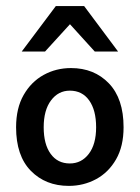

<svg xmlns="http://www.w3.org/2000/svg" viewBox="-20 -606 462 635"><path d="M207.5 8.8Q130.9 8.8 82 -41Q33.2 -90.8 33.2 -185.1Q33.2 -248 58.1 -291.7Q83 -335.4 124.3 -358.2Q165.5 -380.9 214.8 -380.9Q291.5 -380.9 340.1 -330.3Q388.7 -279.8 388.7 -185.1Q388.7 -122.1 363.8 -78.9Q338.9 -35.6 297.6 -13.4Q256.3 8.8 207.5 8.8ZM210.9 -65.4Q249.5 -65.4 273.7 -97.2Q297.9 -128.9 297.9 -185.1Q297.9 -241.7 274.9 -273.9Q252 -306.2 210.9 -306.2Q172.9 -306.2 148.7 -273.9Q124.5 -241.7 124.5 -185.1Q124.5 -128.9 147.5 -97.2Q170.4 -65.4 210.9 -65.4ZM51.8 -435.5 164.6 -585.9H258.3L370.6 -435.5H293.5L211.4 -525.9L128.9 -435.5Z"/></svg>

Font: Harmattan SemiBold
Style: Regular
Weight: 600
Designer: George W. Nuss III and SIL International
Foundry: SIL International
Version: Version 4.000